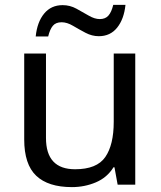

<svg xmlns="http://www.w3.org/2000/svg" viewBox="-20 -755 658 785"><path d="M533 -536V0H461L448 -71H444Q418 -29 372 -9.5Q326 10 274 10Q177 10 128 -36.5Q79 -83 79 -185V-536H168V-191Q168 -63 287 -63Q376 -63 410.5 -113Q445 -163 445 -257V-536ZM126 -606Q132 -665 160.5 -699.5Q189 -734 236 -734Q266 -734 292.5 -719.5Q319 -705 343 -691Q367 -677 388 -677Q411 -677 423.5 -691.5Q436 -706 443 -735H493Q487 -677 459 -642Q431 -607 384 -607Q356 -607 329.5 -621Q303 -635 278.5 -649.5Q254 -664 232 -664Q208 -664 196 -649.5Q184 -635 177 -606Z"/></svg>

Font: RS Noto Sans
Style: Regular
Weight: 400
Designer: Monotype Design Team
Foundry: Monotype Imaging Inc.
Version: Version 3.10